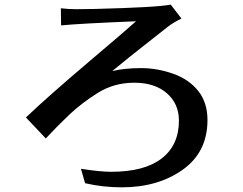

<svg xmlns="http://www.w3.org/2000/svg" viewBox="-20 -759 1040 821"><path d="M90.8 -256.8Q188.5 -349.6 360.8 -495.6Q533.2 -641.6 561.5 -668Q318.4 -658.2 241.2 -650.4L240.2 -723.6Q271.5 -719.7 307.6 -719.7Q343.8 -719.7 384.8 -720.7Q652.3 -727.5 710 -739.3L755.9 -679.7Q719.7 -662.1 695.8 -643.1Q671.9 -624 602.1 -569.3Q532.2 -514.6 460 -455.1Q513.7 -467.8 583 -467.8Q652.3 -467.8 720.2 -443.8Q788.1 -419.9 827.6 -370.1Q867.2 -320.3 867.2 -246.1Q867.2 -108.4 761.2 -33.2Q655.3 42 501 42Q419.9 42 343.8 24.4L326.2 -37.1Q409.2 -24.4 455.1 -24.4Q597.7 -24.4 671.4 -81.5Q745.1 -138.7 745.1 -243.2Q745.1 -315.4 693.4 -360.4Q641.6 -405.3 554.7 -405.3Q467.8 -405.3 398.9 -362.3Q330.1 -319.3 277.3 -269.5Q224.6 -219.7 175.8 -167Z"/></svg>

Font: GenEi LateGo v2
Style: Medium
Weight: 500
Designer: o_tamon (Modified)
Foundry: o_tamon / Adobe Systems Incorporated / FONT 910 / Philipp H. Poll
Version: Version 2.1;Original Version 1.004